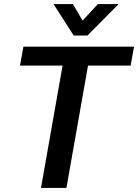

<svg xmlns="http://www.w3.org/2000/svg" viewBox="-20 -931 684 951"><path d="M290 -606H79L96 -700H644L627 -606H416L309 0H183ZM245 -911H341L389 -829L465 -911H568L413 -755H345Z"/></svg>

Font: Sarabun SemiBold
Style: Italic
Weight: 600
Italic angle: -10°
Designer: Suppakit Chalermlarp | Katatrad Co.,Ltd.
Foundry: Cadson Demak Co.,Ltd.
Version: Version 1.000; ttfautohint (v1.6)